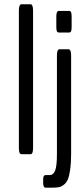

<svg xmlns="http://www.w3.org/2000/svg" viewBox="-20 -722 389 899"><path d="M255.9 -569.8Q249.5 -569.8 246.6 -575Q243.7 -580.1 243.7 -594.7V-645.5Q243.7 -670.9 255.9 -670.9H303.7Q309.6 -670.9 312.5 -665.5Q315.4 -660.2 315.4 -645.5V-594.7Q315.4 -580.1 312.5 -575Q309.6 -569.8 303.7 -569.8ZM193.4 156.7Q182.1 156.7 182.1 133.8V118.2Q182.1 97.7 193.4 97.7H212.4Q230.5 97.7 238.5 75.7Q246.6 53.7 246.6 -0.5V-461.9Q246.6 -491.2 258.3 -491.2H300.8Q313 -491.2 313 -461.9V0Q313 42 308.8 71Q304.7 100.1 298.1 116.7Q291.5 133.3 279.5 142.6Q267.6 151.9 256.3 154.3Q245.1 156.7 227.5 156.7ZM80.6 0Q68.4 0 68.4 -28.3V-671.4Q68.4 -702.1 80.6 -702.1H123Q134.8 -702.1 134.8 -671.4V-28.3Q134.8 0 123 0Z"/></svg>

Font: BenchNine
Style: Regular
Weight: 400
Designer: Vernon Adams
Foundry: Vernon Adams
Version: Version 1 ; ttfautohint (v0.92.18-e454-dirty) -l 8 -r 50 -G 